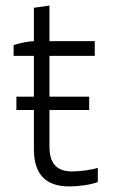

<svg xmlns="http://www.w3.org/2000/svg" viewBox="-20 -668 411 691"><path d="M39 -272H102V-131C102 -41 144 3 230 3C262 3 308 -3 332 -13V-64C309 -56 265 -51 240 -51C187 -51 158 -76 158 -141V-272H301V-320H158V-467H321V-520H158V-648L102 -640V-520C79 -519 48 -512 29 -506V-467H102V-320H39Z"/></svg>

Font: Fixel Text Light
Style: Regular
Weight: 300
Width: 4
Designer: AlfaBravo + MacPaw
Foundry: Kyrylo Tkachov, Marchela Mozhyna, Serhii Makarenko, Maria Weinstein, Zakhar Kryvoshyya
Version: Version 1.211